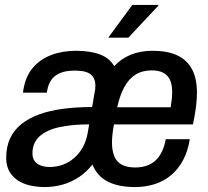

<svg xmlns="http://www.w3.org/2000/svg" viewBox="-20 -743 841 775"><path d="M160 12Q133 12 105.5 6.5Q78 1 55.5 -12.5Q33 -26 19 -49Q5 -72 5 -106Q5 -151 21 -185Q37 -219 67.5 -243Q98 -267 140 -282Q182 -297 236 -304Q290 -311 352 -311L362 -371Q364 -378 364.5 -385.5Q365 -393 365 -398Q365 -426 347 -442Q329 -458 282 -458Q243 -458 220 -447Q197 -436 186 -419Q175 -402 171 -380L169 -369H73Q73 -371 73.5 -375.5Q74 -380 75 -384Q84 -436 113 -470Q142 -504 187 -521Q232 -538 287 -538Q345 -538 384 -523Q423 -508 441 -476Q470 -507 508.5 -522.5Q547 -538 596 -538Q655 -538 694.5 -520Q734 -502 754.5 -464.5Q775 -427 775 -368Q775 -345 771.5 -315Q768 -285 759 -241H440Q436 -220 434 -201.5Q432 -183 432 -168Q432 -134 442 -111Q452 -88 473 -77.5Q494 -67 526 -67Q551 -67 571.5 -74Q592 -81 607.5 -95Q623 -109 633.5 -131Q644 -153 649 -181H746Q739 -135 720 -98.5Q701 -62 672.5 -37.5Q644 -13 606.5 -0.5Q569 12 525 12Q458 12 415 -10Q372 -32 353 -79Q328 -47 297 -27Q266 -7 231.5 2.5Q197 12 160 12ZM181 -69Q208 -69 233 -78Q258 -87 278.5 -104.5Q299 -122 313 -146.5Q327 -171 333 -201L340 -241Q270 -241 218.5 -229.5Q167 -218 139 -192Q111 -166 111 -124Q111 -106 119 -94Q127 -82 143 -75.5Q159 -69 181 -69ZM453 -310H669Q672 -329 673.5 -344Q675 -359 675 -371Q675 -403 665.5 -422Q656 -441 637.5 -450Q619 -459 593 -459Q555 -459 527.5 -442Q500 -425 482 -392Q464 -359 453 -310ZM417 -591 514 -723H619V-720L498 -591Z"/></svg>

Font: Archivo SemiCondensed Medium
Style: Italic
Weight: 500
Width: 4
Italic angle: -10°
Designer: Hector Gatti
Foundry: Omnibus-Type
Version: Version 2.001